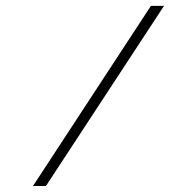

<svg xmlns="http://www.w3.org/2000/svg" viewBox="-20 -619 576 651"><path d="M536.1 -599.1 135.7 11.7H91.8L491.7 -599.1Z"/></svg>

Font: RIT Rachana
Style: Italic
Weight: 400
Designer: Hussain KH
Version: 1.5.2